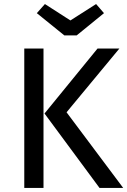

<svg xmlns="http://www.w3.org/2000/svg" viewBox="-20 -929 629 949"><path d="M195 0H100V-689H195ZM309 -374 589 0H472L200 -368L462 -689H570ZM494 -864 359 -754H298L162 -864L202 -909L328 -828L455 -909Z"/></svg>

Font: Fira Sans
Style: Regular
Weight: 400
Designer: bBox Type GmbH & Carrois Corporate GbR & Edenspiekermann AG
Foundry: bBox Type GmbH & Carrois Corporate GbR & Edenspiekermann AG
Version: Version 4.301